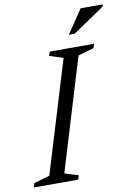

<svg xmlns="http://www.w3.org/2000/svg" viewBox="-112 -925 701 986"><g transform="rotate(-10 238.0 -432.0)"><path d="M249 -629 177.5 -651.5 184.5 -673H415.5L409 -651.5L326.5 -627.5L149.5 -44L221 -21.5L214 0H-17.5L-10.5 -21.5L71.5 -45.5ZM296 -741 379.5 -864.5H494L493.5 -854.5L326 -741Z"/></g></svg>

Font: Newsreader 17pt
Style: Italic
Weight: 400
Italic angle: -17°
Version: Version 1.003